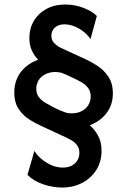

<svg xmlns="http://www.w3.org/2000/svg" viewBox="-20 -695 561 848"><path d="M254.2 133.3Q211.1 133.3 168.4 118.1Q125.7 102.8 101.4 77.1L131.9 -28.5Q148.6 0 184.4 22.6Q220.1 45.1 257.6 45.1Q280.6 45.1 296.9 36.5Q313.2 27.8 321.9 13.2Q330.6 -1.4 330.6 -19.4Q330.6 -39.6 320.8 -52.8Q311.1 -66 298.6 -73.6Q286.1 -81.2 278.5 -84.7L159 -140.3Q138.9 -149.3 111.5 -166Q84 -182.6 63.5 -211.8Q43.1 -241 43.1 -286.8Q43.1 -322.2 56.2 -350.7Q69.4 -379.2 93.4 -399.7Q117.4 -420.1 148.6 -431.2Q132.6 -447.2 121.2 -470.8Q109.7 -494.4 109.7 -527.1Q109.7 -569.4 129.5 -602.8Q149.3 -636.1 185.1 -655.6Q220.8 -675 268.1 -675Q312.5 -675 351 -659.4Q389.6 -643.8 407.6 -624.3L379.9 -522.9Q358.3 -552.8 326.7 -570.1Q295.1 -587.5 265.3 -587.5Q246.5 -587.5 233.3 -580.6Q220.1 -573.6 213.5 -562.2Q206.9 -550.7 206.9 -537.5Q206.9 -516.7 219.8 -504.2Q232.6 -491.7 246.5 -484.7L362.5 -431.2Q383.3 -421.5 410.4 -404.2Q437.5 -386.8 458 -357.3Q478.5 -327.8 478.5 -281.9Q478.5 -247.2 465.3 -219.8Q452.1 -192.4 429.2 -172.6Q406.2 -152.8 376.4 -141.7Q397.2 -124.3 412.8 -96.5Q428.5 -68.8 428.5 -28.5Q428.5 18.8 405.6 55.2Q382.6 91.7 343.4 112.5Q304.2 133.3 254.2 133.3ZM296.5 -194.4Q322.2 -194.4 341.3 -204.5Q360.4 -214.6 370.5 -231.6Q380.6 -248.6 380.6 -268.8Q380.6 -291.7 369.4 -306.2Q358.3 -320.8 341.7 -330.6Q325 -340.3 309 -347.9Q288.2 -358.3 277.4 -362.8Q266.7 -367.4 261.8 -369.4Q256.9 -371.5 253.5 -372.9Q246.5 -375 238.9 -376Q231.2 -377.1 225 -377.1Q199.3 -377.1 179.9 -367Q160.4 -356.9 150.3 -340.3Q140.3 -323.6 140.3 -302.8Q140.3 -279.9 152.1 -265.3Q163.9 -250.7 180.6 -241Q197.2 -231.2 211.8 -223.6Q218.8 -220.1 226.7 -216Q234.7 -211.8 244.8 -207.6Q254.9 -203.5 270.1 -197.9Q276.4 -195.8 283.3 -195.1Q290.3 -194.4 296.5 -194.4Z"/></svg>

Font: Afacad Flux SemiBold
Style: Regular
Weight: 600
Designer: Kristian Moeller
Foundry: Dicotype
Version: Version 1.100